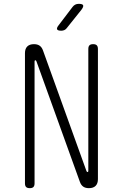

<svg xmlns="http://www.w3.org/2000/svg" viewBox="-20 -970 640 1000"><path d="M110 -693Q110 -716 122 -728Q134 -740 157 -740Q175 -740 186.5 -732Q198 -724 204 -707L430 -80Q431 -77 432.5 -75.5Q434 -74 436 -74Q438 -74 439 -75.5Q440 -77 440 -80V-715Q440 -728 446 -734Q452 -740 465 -740Q478 -740 484 -734Q490 -728 490 -715V-37Q490 -14 478 -2Q466 10 443 10Q425 10 413.5 2Q402 -6 396 -23L170 -650Q169 -653 167.5 -654.5Q166 -656 164 -656Q162 -656 161 -654.5Q160 -653 160 -650V-15Q160 -2 154 4Q148 10 135 10Q122 10 116 4Q110 -2 110 -15ZM299 -810Q281 -810 277.5 -817Q274 -824 285 -838L358 -934Q364 -942 372 -946Q380 -950 390 -950Q410 -950 413 -942.5Q416 -935 404 -919L328 -824Q323 -817 315.5 -813.5Q308 -810 299 -810Z"/></svg>

Font: Maple Mono Thin
Style: Regular
Weight: 250
Monospace: yes
Designer: subframe7536
Version: Version 7.000